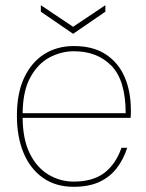

<svg xmlns="http://www.w3.org/2000/svg" viewBox="-20 -706 562 738"><path d="M263 12Q194 12 145 -22.5Q96 -57 70.5 -118.5Q45 -180 45 -261Q45 -349 73.5 -408.5Q102 -468 151 -498.5Q200 -529 264 -529Q339 -529 387.5 -496.5Q436 -464 459.5 -409Q483 -354 483 -283Q483 -274 483 -268Q483 -262 482 -253H56V-271H463Q463 -397 408.5 -453Q354 -509 264 -509Q215 -509 170 -485Q125 -461 96 -407.5Q67 -354 67 -266V-257Q67 -172 94 -117Q121 -62 166 -35Q211 -8 263 -8Q337 -8 381 -41.5Q425 -75 447 -138H469Q455 -94 429 -60Q403 -26 362.5 -7Q322 12 263 12ZM261 -576 137 -661V-686L261 -603L385 -686V-661Z"/></svg>

Font: DM Sans 11pt Thin
Style: Regular
Weight: 250
Version: Version 4.004;gftools[0.9.30]